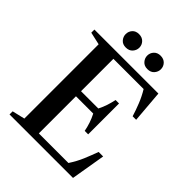

<svg xmlns="http://www.w3.org/2000/svg" viewBox="-259 -1080 1218 1218"><g transform="rotate(45 350.5 -471.0)"><path d="M45 0V-28L130 -48V-714.5L45 -733.5V-761.5H619L637 -544H605.5Q593 -585 575.2 -629.8Q557.5 -674.5 532.5 -715.5H261.5V-425H416.5Q431.5 -454 440.8 -483Q450 -512 456 -540.5H487V-263.5H456Q450.5 -292.5 441 -321.5Q431.5 -350.5 416.5 -379.5H261.5V-46.5H527Q557.5 -93 576.8 -139Q596 -185 613 -231.5H653.5L614.5 0ZM459.5 -821.5Q431 -821.5 414.8 -840Q398.5 -858.5 398.5 -881.5Q398.5 -906 415 -923.8Q431.5 -941.5 459.5 -941.5Q488 -941.5 504.8 -923.8Q521.5 -906 521.5 -881.5Q521.5 -858.5 505.5 -840Q489.5 -821.5 459.5 -821.5ZM266 -821.5Q237 -821.5 221.2 -840Q205.5 -858.5 205.5 -881.5Q205.5 -906 221.5 -923.8Q237.5 -941.5 266 -941.5Q294.5 -941.5 311.2 -923.8Q328 -906 328 -881.5Q328 -858.5 311.8 -840Q295.5 -821.5 266 -821.5Z"/></g></svg>

Font: Libre Caslon Text Medium
Style: Regular
Weight: 500
Designer: Pablo Impallari, Rodrigo Fuenzalida, Katja Schimmel
Foundry: Pablo Impallari, Rodrigo Fuenzalida
Version: Version 2.000